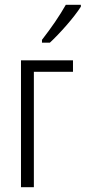

<svg xmlns="http://www.w3.org/2000/svg" viewBox="-20 -785 359 805"><path d="M319 -765H256C228 -716 197 -671 156 -618V-606H189C229 -643 290 -711 319 -757ZM286 -532H68V0H122V-484H286Z"/></svg>

Font: Noto Sans UI Condensed Light
Style: Regular
Weight: 300
Width: 3
Designer: Monotype Design Team
Foundry: Monotype Imaging Inc.
Version: Version 1.901